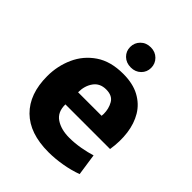

<svg xmlns="http://www.w3.org/2000/svg" viewBox="-208 -838 964 964"><g transform="rotate(45 273.5 -356.0)"><path d="M304 12Q171 12 100.5 -57.5Q30 -127 30 -254Q30 -326 58.5 -389.5Q87 -453 145 -492.5Q203 -532 292 -532Q361 -532 408 -506.5Q455 -481 481 -437.5Q507 -394 514.5 -337.5Q522 -281 512 -218H195Q194 -163 231.5 -138Q269 -113 327 -113Q365 -113 405 -120Q445 -127 476 -137L493 -21Q450 -5 400 3.5Q350 12 304 12ZM287 -416Q243 -416 220 -384Q197 -352 197 -306H364Q364 -310 364.5 -313.5Q365 -317 365 -320Q365 -357 348 -386.5Q331 -416 287 -416ZM296 -581Q263 -581 242 -601.5Q221 -622 221 -652Q221 -682 242 -703Q263 -724 296 -724Q328 -724 349 -703Q370 -682 370 -652Q370 -622 349 -601.5Q328 -581 296 -581Z"/></g></svg>

Font: Murecho
Style: Bold
Weight: 700
Designer: Neil Summerour
Foundry: Positype
Version: Version 1.010; ttfautohint (v1.8.3)